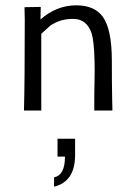

<svg xmlns="http://www.w3.org/2000/svg" viewBox="-20 -415 512 721"><path d="M402 0H334Q334 -76 335 -113Q336 -154 335 -188Q333 -262 324 -290Q306 -343 257 -344Q206 -345 168 -318L135 -288V0H70Q73 -104 73 -341Q73 -365 72 -388L133 -389L132 -342Q193 -395 266 -395Q335 -395 366 -352Q400 -305 400 -187Q400 -104 401 -58Q401 -43 401.5 -30.5Q402 -18 402 -8.5Q402 1 402 0ZM262 106V167Q262 267 183 286V251Q224 243 224 173H196V106Z"/></svg>

Font: GFS Neohellenic Rg
Style: Regular
Weight: 400
Designer: Takis Katsoulidis and George D. Matthiopoulos
Foundry: Takis Katsoulidis and George D. Matthiopoulos
Version: Version 1.0